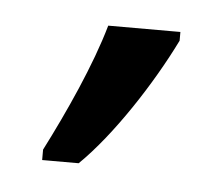

<svg xmlns="http://www.w3.org/2000/svg" viewBox="-28 -744 256 220"><g transform="rotate(5 99.5 -634.0)"><path d="M27 -566V-554H69C106 -590 147 -653 172 -704V-714H89C76 -668 50 -611 27 -566Z"/></g></svg>

Font: Noto Sans UI Condensed
Style: Regular
Weight: 400
Width: 3
Designer: Monotype Design Team
Foundry: Monotype Imaging Inc.
Version: Version 1.901